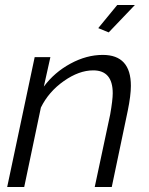

<svg xmlns="http://www.w3.org/2000/svg" viewBox="-20 -750 599 770"><path d="M416 -620.1 374 -637.2 450.2 -730H521ZM119.1 -521H182.1L155.8 -402.8Q198.2 -460 262.7 -494.9Q327.1 -529.8 392.1 -529.8Q504.9 -529.8 504.9 -405.8Q504.9 -367.2 492.2 -305.2L428.2 0H359.9L421.9 -291Q432.1 -349.1 432.1 -376Q432.1 -467.8 354 -467.8Q296.9 -467.8 236.1 -425Q175.3 -382.3 144 -318.8L77.1 0H8.8Z"/></svg>

Font: Rawline
Style: Italic
Weight: 400
Italic angle: -12°
Designer: Matt McInerney, Pablo Impallari, Rodrigo Fuenzalida
Foundry: Matt McInerney, Pablo Impallari, Rodrigo Fuenzalida
Version: Version 4.020;PS 004.020;hotconv 1.0.88;makeotf.lib2.5.64775